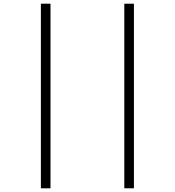

<svg xmlns="http://www.w3.org/2000/svg" viewBox="-20 -781 945 1038"><path d="M201 237V-761H253V237ZM652 237V-761H704V237Z"/></svg>

Font: Noto Sans UI SemiCondensed Light
Style: Regular
Weight: 300
Width: 4
Designer: Monotype Design Team
Foundry: Monotype Imaging Inc.
Version: Version 1.901